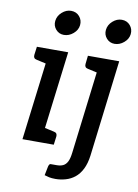

<svg xmlns="http://www.w3.org/2000/svg" viewBox="-98 -798 753 1045"><g transform="rotate(10 278.0 -276.0)"><path d="M69 0 132 -509H232L169 0ZM141 0 163 -85 231 -70Q241 -68 245 -62Q249 -56 248 -46L242 0ZM160 -509 138 -424 71 -439Q60 -441 56 -447Q52 -453 53 -463L59 -509ZM192 -598Q165 -598 147.5 -618Q130 -638 133 -665Q136 -693 159 -713.5Q182 -734 209 -734Q238 -734 255.5 -713.5Q273 -693 270 -665Q267 -638 243.5 -618Q220 -598 192 -598ZM283 182Q262 182 248 179Q234 176 222 172L232 122Q236 107 243.5 107Q251 107 277 107Q298 107 312.5 100Q327 93 336 75.5Q345 58 349 23L414 -509H514L449 24Q443 69 427.5 99.5Q412 130 389.5 148Q367 166 339 174Q311 182 283 182ZM443 -509 421 -424 353 -439Q343 -441 339 -447Q335 -453 336 -463L341 -509ZM472 -598Q445 -598 427.5 -618Q410 -638 413 -665Q416 -693 439 -713.5Q462 -734 489 -734Q518 -734 535.5 -713.5Q553 -693 550 -665Q547 -638 523.5 -618Q500 -598 472 -598Z"/></g></svg>

Font: Aleo Medium
Style: Italic
Weight: 500
Italic angle: -7°
Designer: Alessio Laiso
Foundry: Alessio Laiso
Version: Version 2.001;gftools[0.9.29]